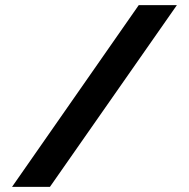

<svg xmlns="http://www.w3.org/2000/svg" viewBox="-20 -730 738 750"><path d="M671 -710H522L27 0H175Z"/></svg>

Font: FIGSv2-sans-serif
Style: Bold
Weight: 700
Designer: Matt McInerney, Pablo Impallari, Rodrigo Fuenzalida,Mirko Velimirovic
Foundry: Matt McInerney, Pablo Impallari, Rodrigo Fuenzalida
Version: Version 4.021;hotconv 1.0.109;makeotfexe 2.5.65596